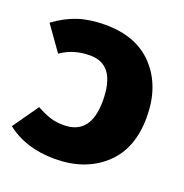

<svg xmlns="http://www.w3.org/2000/svg" viewBox="-109 -648 730 762"><g transform="rotate(20 255.5 -266.5)"><path d="M201 18Q79 18 -2 -46L74 -154Q107 -136 132 -128Q157 -120 189 -120Q303 -120 303 -263Q303 -416 195 -416Q124 -416 72 -379L-2 -483Q47 -519 96.5 -535Q146 -551 210 -551Q343 -551 416 -471Q489 -391 489 -262Q489 -128 409 -55Q329 18 201 18Z"/></g></svg>

Font: Trujillo ExtraBold
Style: Regular
Weight: 800
Designer: Fira Sans original fonts by bBox Type GmbH, Carrois Corporate GbR, & Edenspiekermann AG / Changes by Cristiano Sobral
Foundry: Fira Sans original fonts by bBox Type GmbH, Carrois Corporate GbR, & Edenspiekermann AG / Changes by Cristiano Sobral
Version: Version 4.301;July 28, 2020;FontCreator 13.0.0.2655 64-bit